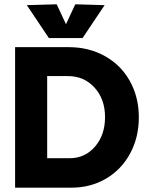

<svg xmlns="http://www.w3.org/2000/svg" viewBox="-20 -868 690 888"><path d="M49.8 0V-649.9H297.9Q391.1 -649.9 465.1 -608.6Q539.1 -567.4 580.6 -493.2Q622.1 -418.9 622.1 -325.2Q622.1 -232.4 581.8 -158Q541.5 -83.5 470.2 -41.7Q398.9 0 310.1 0ZM104 -844.2 242.2 -848.1 285.2 -755.9 328.1 -848.1 463.9 -844.2 361.8 -691.9H206.1ZM198.2 -136.2H301.8Q373 -136.2 419.4 -189.9Q465.8 -243.7 465.8 -326.2Q465.8 -409.2 417.5 -462.6Q369.1 -516.1 293.9 -516.1H198.2Z"/></svg>

Font: Apfel Grotezk
Style: Bold
Weight: 700
Designer: Luigi Gorlero
Foundry: Collletttivo
Version: Version 2.000;FEAKit 1.0